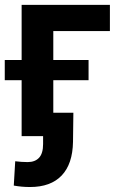

<svg xmlns="http://www.w3.org/2000/svg" viewBox="-25 -560 492 790"><path d="M427.2 -540V-432.1H194.3V0H64V-540ZM-5.4 -230V-313H339.4V-230ZM98.6 209.5Q80.6 209.5 64.2 208Q47.9 206.5 31.7 203.6L37.6 103.5Q49.3 105 63.2 106Q77.1 106.9 88.9 106.9Q119.1 106.9 135.7 89.1Q152.3 71.3 152.3 32.7V0H105.5V-96.2H276.9L275.4 23.4Q273.9 114.7 228.8 162.1Q183.6 209.5 98.6 209.5Z"/></svg>

Font: V-Inter
Style: SemiBold-600
Weight: 600
Designer: Rasmus Andersson
Foundry: rsms
Version: Version 4.000;git-4146feb